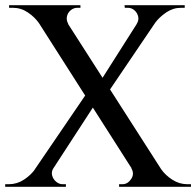

<svg xmlns="http://www.w3.org/2000/svg" viewBox="-35 -720 756 740"><path d="M181 -700 629 -1H517L71 -700ZM171 -72Q162 -58 166 -43.5Q170 -29 181.5 -19.5Q193 -10 206 -10Q206 -10 212.5 -10Q219 -10 219 -10V0H-15V-10H-1Q31 -10 58 -28Q85 -46 101 -69ZM305 -369 337 -327 125 -1H54ZM471 -72 586 -68Q602 -45 629 -27.5Q656 -10 687 -10H701V0H424V-10Q424 -10 430.5 -10Q437 -10 437 -10Q457 -10 470.5 -30Q484 -50 471 -72ZM275 -700V-690Q275 -690 269 -690Q263 -690 263 -690Q249 -690 237.5 -680.5Q226 -671 223 -656.5Q220 -642 228 -628L115 -631Q99 -654 72.5 -672Q46 -690 14 -690H0V-700ZM609 -700 372 -350 336 -382 538 -700ZM677 -700V-690H663Q632 -690 605.5 -672Q579 -654 562 -631L492 -628Q501 -642 497.5 -656.5Q494 -671 483 -680.5Q472 -690 458 -690Q458 -690 452 -690Q446 -690 446 -690L445 -700Z"/></svg>

Font: Cinzel Eorzea
Style: Regular
Weight: 500
Designer: Natanael Gama
Version: Version 2.000